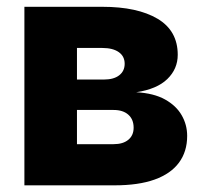

<svg xmlns="http://www.w3.org/2000/svg" viewBox="-20 -556 609 576"><path d="M53.2 0V-535.6H287.1Q392.1 -535.6 452.6 -499.8Q513.2 -463.9 513.2 -391.6Q513.2 -349.1 481.9 -318.8Q450.7 -288.6 388.7 -279.3Q441.4 -276.4 475.1 -257.6Q508.8 -238.8 525.1 -210.2Q541.5 -181.6 541.5 -148.4Q541.5 -101.1 516.8 -67.9Q492.2 -34.7 443.8 -17.3Q395.5 0 323.7 0ZM210.9 -123.5H320.8Q349.1 -123.5 365 -136.7Q380.9 -149.9 380.9 -172.9Q380.9 -197.8 365 -211.9Q349.1 -226.1 320.8 -226.1H210.9ZM210.9 -317.4H292Q321.3 -317.4 337.6 -330.1Q354 -342.8 354 -364.7Q354 -387.2 336.2 -399.7Q318.4 -412.1 287.1 -412.1H210.9Z"/></svg>

Font: Inter 20pt ExtraBold
Style: Regular
Weight: 800
Version: Version 4.001;git-66647c0bb